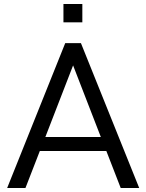

<svg xmlns="http://www.w3.org/2000/svg" viewBox="-20 -933 727 953"><path d="M15.6 0 303.7 -718.8H381.8L670.9 0H579.1L507.8 -183.6H177.7L106.4 0ZM205.1 -252.9H480.5L342.8 -608.4ZM294.9 -822.3V-913.1H388.7V-822.3Z"/></svg>

Font: Min Sans
Style: Regular
Weight: 400
Designer: Jinseong-Kim, NotoSansCJK, Nunito
Foundry: Jinseong-Kim
Version: Version 1.400;Glyphs 3.1.2 (3151)